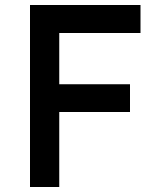

<svg xmlns="http://www.w3.org/2000/svg" viewBox="-20 -748 633 768"><path d="M100 -728H542V-616H217V-411H500V-300H217V0H100Z"/></svg>

Font: Synthetic SemiBold
Style: Regular
Weight: 600
Designer: Santiago Orozco
Foundry: Typemade
Version: Version 2.000; ttfautohint (v1.8.4.7-5d5b)